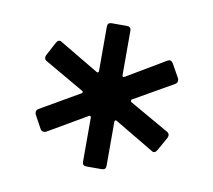

<svg xmlns="http://www.w3.org/2000/svg" viewBox="-51 -804 517 466"><g transform="rotate(10 208.0 -570.5)"><path d="M174 -516 78 -460Q76 -459 73 -459Q67 -459 64 -464L46 -497Q45 -499 45 -502Q45 -508 50 -511L147 -567Q149 -568 149 -570Q149 -572 147 -573L50 -629Q46 -631 45 -635Q44 -639 46 -643L64 -677Q70 -687 78 -681L174 -624Q176 -623 177.5 -624Q179 -625 179 -627V-737Q179 -747 189 -747H227Q237 -747 237 -737V-627Q237 -625 238.5 -624Q240 -623 242 -624L338 -681L343 -683Q348 -683 352 -677L371 -643Q372 -641 372 -638Q372 -632 367 -629L269 -573Q268 -572 268 -570Q268 -568 269 -567L367 -511Q371 -509 372 -505Q373 -501 371 -497L352 -463Q346 -453 338 -459L242 -516Q240 -517 238.5 -516Q237 -515 237 -513V-404Q237 -394 227 -394H189Q179 -394 179 -404V-513Q179 -515 177.5 -516Q176 -517 174 -516Z"/></g></svg>

Font: Barlow Semi Condensed Medium
Style: Regular
Weight: 500
Width: 4
Designer: Jeremy Tribby
Foundry: Tribby Type
Version: Version 1.422; ttfautohint (v1.8)